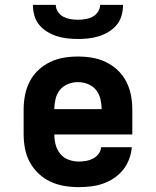

<svg xmlns="http://www.w3.org/2000/svg" viewBox="-20 -760 640 788"><path d="M303 8Q273 8 243.5 3Q214 -2 187 -14.5Q160 -27 138 -48Q116 -69 102 -95Q88 -121 82.5 -150.5Q77 -180 77 -210V-310Q77 -340 82.5 -369Q88 -398 101.5 -424.5Q115 -451 136.5 -471.5Q158 -492 185 -505Q212 -518 241 -523Q270 -528 300 -528Q330 -528 359 -523Q388 -518 415 -505Q442 -492 463.5 -471.5Q485 -451 498.5 -424.5Q512 -398 517.5 -369Q523 -340 523 -310V-208H203Q203 -186 208.5 -165.5Q214 -145 227.5 -128.5Q241 -112 261.5 -104.5Q282 -97 303 -97Q318 -97 333 -99.5Q348 -102 361.5 -109Q375 -116 384.5 -128.5Q394 -141 395 -156H521Q519 -131 510 -107Q501 -83 485 -63Q469 -43 448 -29Q427 -15 403 -6.5Q379 2 353.5 5Q328 8 303 8ZM203 -312H397Q397 -333 392 -354Q387 -375 374 -391Q361 -407 341 -415Q321 -423 300 -423Q279 -423 259 -415Q239 -407 226 -391Q213 -375 208 -354Q203 -333 203 -312ZM300 -600Q278 -600 256 -602.5Q234 -605 213.5 -611.5Q193 -618 174 -629.5Q155 -641 141 -658Q127 -675 121 -696.5Q115 -718 115 -740H209Q209 -725 218 -711.5Q227 -698 240.5 -691Q254 -684 269.5 -681.5Q285 -679 300 -679Q315 -679 330.5 -681.5Q346 -684 359.5 -691Q373 -698 382 -711.5Q391 -725 391 -740H485Q485 -718 479 -696.5Q473 -675 459 -658Q445 -641 426 -629.5Q407 -618 386.5 -611.5Q366 -605 344 -602.5Q322 -600 300 -600Z"/></svg>

Font: Iosevka Etoile Extrabold
Style: Regular
Weight: 800
Designer: Belleve Invis
Foundry: Belleve Invis
Version: Version 22.1.2; ttfautohint (v1.8.4)